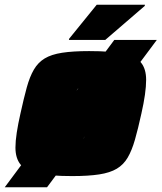

<svg xmlns="http://www.w3.org/2000/svg" viewBox="-53 -733 680 808"><path d="M-33 55 428 -565H607L145 55ZM251 8Q159 8 107 -3Q55 -14 33.5 -40.5Q12 -67 12 -112Q12 -139 17.5 -175Q23 -211 33 -255Q47 -319 59.5 -364.5Q72 -410 89.5 -440Q107 -470 135 -487Q163 -504 208.5 -511Q254 -518 322 -518Q414 -518 466.5 -507Q519 -496 540.5 -469.5Q562 -443 562 -397Q562 -370 557 -334.5Q552 -299 542 -255Q528 -191 515 -145.5Q502 -100 484.5 -70Q467 -40 438.5 -23Q410 -6 364.5 1Q319 8 251 8ZM264 -142Q277 -142 285 -143.5Q293 -145 298.5 -150.5Q304 -156 308.5 -168.5Q313 -181 318 -202Q323 -223 330 -255Q338 -290 341 -311Q344 -332 344 -345Q344 -356 340 -360.5Q336 -365 328.5 -366.5Q321 -368 309 -368Q293 -368 284 -365.5Q275 -363 269.5 -352Q264 -341 258.5 -318.5Q253 -296 245 -255Q238 -219 234 -197.5Q230 -176 230 -164Q230 -154 233.5 -149Q237 -144 244.5 -143Q252 -142 264 -142ZM237 -565 238 -570 354 -713H557L556 -708L390 -565Z"/></svg>

Font: Saira Thin Black
Style: Italic
Weight: 900
Italic angle: -12°
Version: Version 1.101